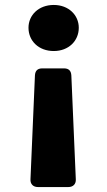

<svg xmlns="http://www.w3.org/2000/svg" viewBox="-20 -592 432 775"><path d="M121 -287 103 132C102 151 114 163 133 163H256C275 163 287 151 286 132L268 -287C267 -307 257 -316 238 -316H151C132 -316 122 -307 121 -287ZM197 -572C136 -572 95 -531 95 -480C95 -427 136 -386 197 -386C257 -386 298 -427 298 -480C298 -531 257 -572 197 -572Z"/></svg>

Font: Arvore Sans
Style: Bold
Weight: 700
Designer: Jonny Pinhorn (Latin) Dan Schunck (customization for Arvore)
Version: Version 1.000;Glyphs 3.3 (3305)